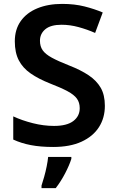

<svg xmlns="http://www.w3.org/2000/svg" viewBox="-20 -744 600 985"><path d="M518 -201Q518 -139 487.5 -91.5Q457 -44 398 -17Q339 10 253 10Q188 10 138.5 0.5Q89 -9 48 -28V-147Q93 -126 148.5 -112Q204 -98 257 -98Q323 -98 356 -123Q389 -148 389 -189Q389 -218 374.5 -238Q360 -258 326.5 -276Q293 -294 236 -316Q178 -339 137.5 -367Q97 -395 76.5 -434.5Q56 -474 56 -532Q56 -593 86.5 -636Q117 -679 172 -701.5Q227 -724 299 -724Q362 -724 413.5 -711Q465 -698 507 -680L468 -575Q427 -593 383 -605Q339 -617 296 -617Q240 -617 212.5 -594Q185 -571 185 -535Q185 -506 199 -486Q213 -466 246 -448Q279 -430 335 -408Q394 -385 434.5 -358Q475 -331 496.5 -294Q518 -257 518 -201ZM346 71Q336 103 314.5 144.5Q293 186 266 221H193V208Q199 190 206.5 163.5Q214 137 219.5 109.5Q225 82 227 61H346Z"/></svg>

Font: Noto Sans Canadian Aboriginal SemiBold
Style: Regular
Weight: 600
Designer: Monotype Design Team, Typotheque's Kevin King
Foundry: Monotype Imaging Inc.
Version: Version 2.004; ttfautohint (v1.8.4.7-5d5b)